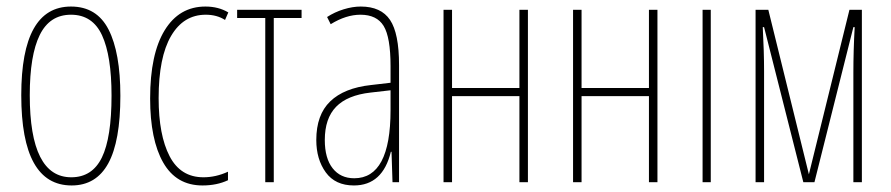

<svg xmlns="http://www.w3.org/2000/svg" viewBox="-20 -557 2723 587"><path d="M199 10Q45 10 45 -266Q45 -537 197 -537Q276 -537 312 -466.5Q348 -396 348 -264Q348 -125 311 -57.5Q274 10 199 10ZM198 -15Q262 -15 291.5 -75.5Q321 -136 321 -265Q321 -386 292 -449Q263 -512 197 -512Q132 -512 101.5 -450Q71 -388 71 -266Q71 -15 198 -15Z M439 -256Q439 -392 483.5 -464.5Q528 -537 608 -537Q648 -537 678 -519L668 -496Q643 -512 609 -512Q541 -512 503 -447Q465 -382 465 -257Q465 -144 498.5 -79.5Q532 -15 602 -15Q640 -15 677 -32V-6Q643 10 599 10Q519 10 479 -60Q439 -130 439 -256Z M817 -502V0H791V-502H705V-527H902V-502Z M1200 -358V0H1180L1177 -93H1175Q1150 10 1062 10Q1005 10 976 -30Q947 -70 947 -129Q947 -206 989.5 -247Q1032 -288 1114 -297L1174 -304V-355Q1174 -443 1153 -477.5Q1132 -512 1082 -512Q1038 -512 991 -483L980 -505Q1003 -520 1030.5 -528.5Q1058 -537 1083 -537Q1145 -537 1172.5 -496Q1200 -455 1200 -358ZM1113 -274Q1042 -266 1007.5 -230.5Q973 -195 973 -129Q973 -73 997 -42.5Q1021 -12 1063 -12Q1174 -12 1174 -220V-281Z M1362 -288H1568V-527H1594V0H1568V-263H1362V0H1336V-527H1362Z M1758 -288H1964V-527H1990V0H1964V-263H1758V0H1732V-527H1758Z M2128 0V-527H2153V0Z M2615 0H2589V-335Q2589 -401 2593 -474H2589L2470 0H2436L2316 -474H2312Q2316 -397 2316 -339V0H2290V-527H2329L2453 -24L2577 -527H2615Z"/></svg>

Font: Noto Sans Display Thin Cond
Style: Regular
Weight: 250
Width: 3
Designer: Monotype Design team
Foundry: Monotype Imaging Inc.
Version: Version 1.000